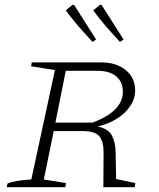

<svg xmlns="http://www.w3.org/2000/svg" viewBox="-20 -777 661 797"><path d="M8 0 11 -15Q39 -28 110 -32L208 -486L109 -502L112 -518H400Q463 -518 502 -486Q541 -454 541 -402Q541 -352 498.5 -310.5Q456 -269 386 -252Q430 -242 444.5 -214.5Q459 -187 460 -145L462 -34L542 -17L539 0H409L410 -145Q410 -189 392.5 -211Q375 -233 322 -233H203L162 -32L254 -17L251 0ZM386 -483H253L210 -268H364Q490 -315 490 -396Q490 -437 462.5 -460Q435 -483 386 -483ZM364 -603Q326 -644 300 -674.5Q274 -705 253 -734L281 -757L288 -756L379 -613ZM478 -603Q440 -644 414 -674.5Q388 -705 367 -734L395 -757L402 -756L493 -613Z"/></svg>

Font: Piazzolla SC ExtraLight
Style: Italic
Weight: 200
Italic angle: -11.3°
Designer: Juan Pablo del Peral
Foundry: Huerta Tipografica
Version: Version 1.330